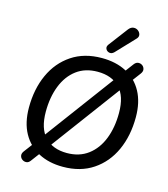

<svg xmlns="http://www.w3.org/2000/svg" viewBox="-139 -1057 1054 1205"><g transform="rotate(15 387.5 -454.5)"><path d="M374 9Q283 9 215.5 -26.5Q148 -62 110.5 -130Q73 -198 73 -296Q73 -416 116 -510.5Q159 -605 240.5 -659.5Q322 -714 436 -714Q528 -714 595.5 -678.5Q663 -643 700 -575Q737 -507 737 -410Q737 -289 694 -194.5Q651 -100 569.5 -45.5Q488 9 374 9ZM376 -81Q457 -81 513.5 -123.5Q570 -166 599 -240Q628 -314 628 -408Q628 -518 576 -571Q524 -624 433 -624Q352 -624 296 -582Q240 -540 211 -466Q182 -392 182 -298Q182 -188 233.5 -134.5Q285 -81 376 -81ZM171 24Q160 39 145.5 40Q131 41 119 32.5Q107 24 104 9.5Q101 -5 113 -21L171 -98L203 -142L547 -606L580 -651L637 -727Q649 -743 664 -744Q679 -745 690.5 -736.5Q702 -728 705 -713.5Q708 -699 696 -683L639 -607L607 -563L263 -99L230 -55ZM502 -770Q487 -755 471 -758.5Q455 -762 448 -776Q441 -790 453 -806L546 -929Q560 -947 577 -949Q594 -951 607.5 -941Q621 -931 624 -915.5Q627 -900 611 -885Z"/></g></svg>

Font: Nunito SemiBold
Style: Italic
Weight: 600
Italic angle: -9°
Designer: Vernon Adams
Foundry: Vernon Adams
Version: Version 3.601; ttfautohint (v1.8.2.53-6de2)